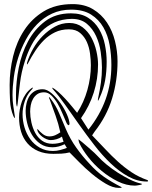

<svg xmlns="http://www.w3.org/2000/svg" viewBox="-20 -750 742 936"><path d="M434 -85Q465 -53 494.5 -21.5Q524 10 555 38Q586 66 621 89.5Q656 113 699 128Q702 130 702 132.5Q702 135 696 135Q650 135 605.5 110.5Q561 86 519.5 46.5Q478 7 439.5 -43Q401 -93 365.5 -143Q330 -193 298 -238.5Q266 -284 238 -315Q237 -317 235.5 -319Q234 -321 234 -323Q246 -318 263.5 -302.5Q281 -287 298.5 -268Q316 -249 331.5 -230Q347 -211 356 -200Q389 -251 406 -311.5Q423 -372 423 -432Q423 -457 419 -488Q415 -519 403.5 -545Q392 -571 371 -589Q350 -607 316 -607Q278 -607 248 -592.5Q218 -578 194.5 -554.5Q171 -531 152 -502Q133 -473 118 -444Q109 -427 112 -445Q122 -478 141.5 -512.5Q161 -547 188 -574.5Q215 -602 247.5 -620Q280 -638 318 -638Q355 -638 382 -617.5Q409 -597 425.5 -566.5Q442 -536 450 -500.5Q458 -465 458 -436Q458 -365 437 -298.5Q416 -232 375 -174L411 -118Q467 -188 495 -266Q523 -344 523 -433Q523 -482 514.5 -530Q506 -578 484 -616.5Q462 -655 424 -679Q386 -703 327 -703Q275 -703 233.5 -683.5Q192 -664 160.5 -631.5Q129 -599 106 -556.5Q83 -514 68.5 -468Q54 -422 47.5 -374.5Q41 -327 41 -286Q41 -257 45 -232.5Q49 -208 52 -185Q54 -171 50.5 -175.5Q47 -180 45 -185Q31 -219 29 -258.5Q27 -298 27 -336Q27 -406 44 -476Q61 -546 98 -602.5Q135 -659 193 -694.5Q251 -730 334 -730Q392 -730 433.5 -705Q475 -680 501.5 -640Q528 -600 540.5 -550Q553 -500 553 -451Q553 -357 526.5 -270Q500 -183 441 -108Q438 -103 435 -99Q432 -95 429 -90ZM195 -300Q175 -300 162 -291Q149 -282 141 -268Q133 -254 130 -237.5Q127 -221 127 -206Q127 -181 133 -153.5Q139 -126 151.5 -102.5Q164 -79 185 -64Q206 -49 236 -49Q262 -49 290 -59Q288 -65 286 -71Q284 -77 282 -84Q271 -76 256 -71.5Q241 -67 227 -67Q218 -67 207 -71.5Q196 -76 186 -83.5Q176 -91 169 -100.5Q162 -110 162 -119V-121H163Q174 -108 188.5 -96.5Q203 -85 221 -85Q236 -85 249.5 -91Q263 -97 274 -105Q265 -147 251 -186Q237 -225 222 -266Q217 -275 219 -276Q221 -277 226 -270Q253 -235 268.5 -197.5Q284 -160 301 -121Q322 -72 352 -30Q382 12 416 48Q451 87 487 112Q523 137 570 161Q574 163 573.5 164Q573 165 570 165.5Q567 166 563.5 166Q560 166 559 166Q530 166 495.5 145.5Q461 125 428 97.5Q395 70 366.5 41Q338 12 321 -5L319 -7Q299 -2 279.5 -1Q260 0 240 0Q198 0 166.5 -13.5Q135 -27 114 -51Q93 -75 83 -107.5Q73 -140 73 -178Q73 -196 76.5 -216.5Q80 -237 87 -256Q94 -275 105.5 -291.5Q117 -308 132 -319Q134 -320 135 -321Q137 -323 138 -323Q140 -323 140 -322Q140 -319 136 -314.5Q132 -310 130 -308Q110 -285 100 -254Q90 -223 90 -193Q90 -161 99.5 -129Q109 -97 127.5 -71.5Q146 -46 174 -30Q202 -14 238 -14Q256 -14 273 -18.5Q290 -23 306 -29L295 -47Q281 -40 266 -36Q251 -32 236 -32Q201 -32 176.5 -49Q152 -66 136 -92.5Q120 -119 112.5 -150Q105 -181 105 -210Q105 -228 109.5 -247Q114 -266 123.5 -281Q133 -296 149 -305.5Q165 -315 188 -315Q209 -315 232 -295Q255 -275 274.5 -247.5Q294 -220 306.5 -191.5Q319 -163 319 -145L316 -140Q313 -139 310 -142Q307 -145 305 -149Q303 -153 301.5 -157Q300 -161 299 -163Q293 -176 283.5 -199Q274 -222 261 -244.5Q248 -267 231.5 -283.5Q215 -300 195 -300ZM59 -245Q58 -256 58 -268Q58 -280 58 -290Q58 -351 71.5 -420Q85 -489 116.5 -548Q148 -607 199.5 -646Q251 -685 326 -685Q376 -685 409.5 -663.5Q443 -642 463 -608Q483 -574 491.5 -532Q500 -490 500 -449Q500 -401 492.5 -358.5Q485 -316 466 -274Q459 -258 457.5 -259Q456 -260 459 -275Q467 -311 472 -347Q477 -383 477 -421Q477 -455 471 -496.5Q465 -538 448.5 -574Q432 -610 403.5 -634Q375 -658 330 -658Q282 -657 245.5 -640.5Q209 -624 181 -595.5Q153 -567 133.5 -530Q114 -493 101 -451Q84 -399 77.5 -345.5Q71 -292 66 -244Q64 -228 62.5 -230.5Q61 -233 59 -245ZM363 -71Q370 -66 383.5 -54.5Q397 -43 412 -30Q427 -17 440 -5Q453 7 458 13Q474 31 499.5 52Q525 73 554 91.5Q583 110 612 124.5Q641 139 664 144Q674 146 672 148Q670 150 663 151.5Q656 153 648 154Q640 155 638 155Q596 155 554.5 134.5Q513 114 476 83.5Q439 53 410.5 16.5Q382 -20 367 -52Q366 -54 364.5 -59Q363 -64 363 -66Z"/></svg>

Font: Akronim
Style: Regular
Weight: 400
Designer: Grzegorz Klimczewski
Foundry: Fonty.PL
Version: Version 1.002